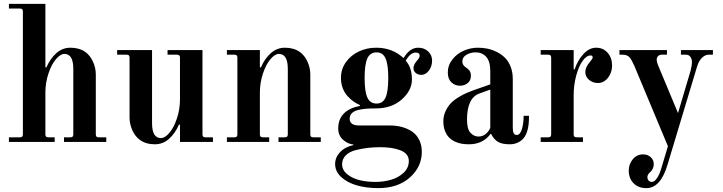

<svg xmlns="http://www.w3.org/2000/svg" viewBox="-20 -732 3726 990"><path d="M26 0V-24H82Q91 -24 94.5 -27.5Q98 -31 98 -40V-672Q98 -681 94.5 -684.5Q91 -688 82 -688H26V-712H214V-385L219 -384Q239 -430 270.5 -458Q302 -486 343 -486Q389 -486 420 -464Q445 -446 459.5 -414Q474 -382 474 -348V-40Q474 -31 477.5 -27.5Q481 -24 490 -24H528V0H310V-24H342Q351 -24 354.5 -27.5Q358 -31 358 -40V-377Q358 -454 312 -454Q292 -454 269 -427.5Q246 -401 230 -353.5Q214 -306 214 -254V-40Q214 -31 217.5 -27.5Q221 -24 230 -24H262V0Z M584 -450V-474H764V-97Q764 -20 810 -20Q830 -20 853 -46.5Q876 -73 892 -120.5Q908 -168 908 -220V-434Q908 -443 904.5 -446.5Q901 -450 892 -450H844V-474H1024V-40Q1024 -31 1027.5 -27.5Q1031 -24 1040 -24H1078V0H908V-89L903 -90Q883 -44 851.5 -16Q820 12 779 12Q733 12 702 -10Q677 -28 662.5 -60Q648 -92 648 -126V-434Q648 -443 644.5 -446.5Q641 -450 632 -450Z M1150 0V-24H1188Q1197 -24 1200.5 -27.5Q1204 -31 1204 -40V-434Q1204 -443 1200.5 -446.5Q1197 -450 1188 -450H1150V-474H1320V-385L1325 -384Q1345 -430 1376.5 -458Q1408 -486 1449 -486Q1495 -486 1526 -464Q1551 -446 1565.5 -414Q1580 -382 1580 -348V-40Q1580 -31 1583.5 -27.5Q1587 -24 1596 -24H1634V0H1416V-24H1448Q1457 -24 1460.5 -27.5Q1464 -31 1464 -40V-377Q1464 -454 1418 -454Q1398 -454 1375 -427.5Q1352 -401 1336 -353.5Q1320 -306 1320 -254V-40Q1320 -31 1323.5 -27.5Q1327 -24 1336 -24H1368V0Z M1708 114Q1708 80 1733 53Q1758 26 1802 16V13Q1772 10 1748 -12Q1724 -34 1724 -69Q1724 -164 1836 -186V-190Q1818 -198 1802.5 -209Q1787 -220 1771.5 -237Q1756 -254 1747 -278Q1738 -302 1738 -330Q1738 -376 1764 -412Q1790 -448 1831 -467Q1872 -486 1920 -486Q2002 -486 2059 -434H2062Q2093 -486 2136 -486Q2168 -486 2188 -466.5Q2208 -447 2208 -420Q2208 -390 2191.5 -368Q2175 -346 2152 -346Q2136 -346 2124 -355.5Q2112 -365 2112 -381Q2112 -397 2128 -417Q2144 -433 2144 -445Q2144 -461 2123 -461Q2096 -461 2072 -419Q2104 -384 2104 -322Q2104 -266 2052 -219.5Q2000 -173 1918 -173Q1890 -173 1869.5 -171.5Q1849 -170 1827.5 -165Q1806 -160 1794.5 -148.5Q1783 -137 1783 -120Q1783 -85 1832 -85H1990Q2024 -85 2053 -77Q2082 -69 2105 -53.5Q2128 -38 2141.5 -11Q2155 16 2155 51Q2155 128 2093.5 183Q2032 238 1930 238Q1870 238 1820.5 224Q1771 210 1739.5 181Q1708 152 1708 114ZM1922 -198Q1954 -198 1968 -229Q1982 -260 1982 -330Q1982 -400 1968 -431Q1954 -462 1922 -462Q1888 -462 1874 -430.5Q1860 -399 1860 -330Q1860 -261 1874 -229.5Q1888 -198 1922 -198ZM1744 115Q1744 145 1770.5 166.5Q1797 188 1834.5 197Q1872 206 1915 206Q1958 206 1996 195Q2034 184 2061 159Q2088 134 2088 98Q2088 78 2076 64Q2064 50 2042 42Q2020 34 1995 30.5Q1970 27 1939 27Q1906 27 1876.5 30.5Q1847 34 1814.5 42Q1782 50 1763 69Q1744 88 1744 115Z M2388 -115Q2388 -66 2406 -47Q2424 -28 2447 -28Q2486 -28 2508 -72V-270L2452 -250Q2388 -227 2388 -115ZM2266 -106Q2266 -134 2277 -158Q2288 -182 2304 -199Q2320 -216 2344 -230.5Q2368 -245 2388 -253.5Q2408 -262 2434 -271L2508 -297V-365Q2508 -416 2487 -439Q2466 -462 2433 -462Q2406 -462 2385 -449.5Q2364 -437 2364 -415Q2364 -397 2380 -386Q2394 -377 2401 -367.5Q2408 -358 2408 -341Q2408 -316 2391 -303Q2374 -290 2352 -290Q2326 -290 2307.5 -307.5Q2289 -325 2289 -358Q2289 -396 2313.5 -426.5Q2338 -457 2373 -471.5Q2408 -486 2444 -486Q2470 -486 2494 -481Q2518 -476 2542 -464Q2566 -452 2584 -434Q2602 -416 2613 -388Q2624 -360 2624 -325V-72Q2624 -36 2644 -36Q2662 -36 2671 -66Q2680 -96 2680 -135H2708Q2708 -62 2686 -28Q2675 -10 2654.5 1Q2634 12 2609 12Q2568 12 2547 -1Q2526 -14 2512 -42H2510Q2470 12 2398 12Q2378 12 2360 9Q2342 6 2324.5 -2.5Q2307 -11 2294.5 -24Q2282 -37 2274 -58Q2266 -79 2266 -106Z M2768 0V-24H2806Q2815 -24 2818.5 -27.5Q2822 -31 2822 -40V-434Q2822 -443 2818.5 -446.5Q2815 -450 2806 -450H2768V-474H2938V-375L2943 -374Q2958 -420 2988 -453Q3018 -486 3054 -486Q3090 -486 3113 -460Q3136 -434 3136 -394Q3136 -358 3115 -331Q3094 -304 3063 -304Q3036 -304 3017 -320.5Q2998 -337 2998 -361Q2998 -385 3022 -413Q3036 -429 3036 -436Q3036 -446 3025 -446Q3004 -446 2984 -418Q2964 -390 2951 -342Q2938 -294 2938 -241V-40Q2938 -31 2941.5 -27.5Q2945 -24 2954 -24H2986V0Z M3174 -450V-474H3419V-450H3390Q3381 -450 3373.5 -443Q3366 -436 3366 -424Q3366 -413 3373 -396L3476 -149L3541 -368Q3548 -396 3548 -412Q3548 -427 3540 -438.5Q3532 -450 3517 -450H3491V-474H3656V-450H3634Q3616 -450 3599.5 -434Q3583 -418 3574 -388L3422 117Q3386 238 3313 238Q3272 238 3247 213Q3222 188 3222 147Q3222 114 3243 89Q3264 64 3296 64Q3320 64 3335.5 78.5Q3351 93 3351 114Q3351 139 3332 156Q3318 168 3318 182Q3318 191 3324 198.5Q3330 206 3341 206Q3353 206 3363.5 192Q3374 178 3379.5 165Q3385 152 3391 132L3424 22L3251 -392Q3237 -424 3225.5 -437Q3214 -450 3189 -450Z"/></svg>

Font: Old Standard TT
Style: Bold
Weight: 700
Designer: Alexey Kryukov <alexios@thessalonica.org.ru>
Version: Version 2.2